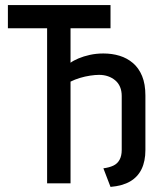

<svg xmlns="http://www.w3.org/2000/svg" viewBox="-20 -720 622 754"><path d="M386 -510Q358 -510 333 -504.5Q308 -499 288 -490.5Q268 -482 256 -473V-399Q274 -408 294 -414Q314 -420 334 -423Q354 -426 369 -426Q388 -426 404 -420.5Q420 -415 432.5 -404.5Q445 -394 451.5 -378.5Q458 -363 458 -343V-131Q458 -108 449.5 -92.5Q441 -77 425 -69.5Q409 -62 386 -59L414 14Q461 10 491 -7.5Q521 -25 536 -56Q551 -87 551 -131V-345Q551 -390 538 -421.5Q525 -453 502 -472.5Q479 -492 449.5 -501Q420 -510 386 -510ZM257 -609H414V-700H11V-609H165V0H257Z"/></svg>

Font: Advent Pro SemiBold
Style: Regular
Weight: 600
Designer: VivaRado, Andreas Kalpakidis
Foundry: VivaRado, Andreas Kalpakidis
Version: Version 3.000